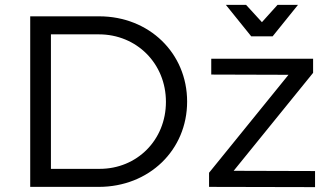

<svg xmlns="http://www.w3.org/2000/svg" viewBox="-20 -767 1355 788"><path d="M1099 -618 1203 -747H1119L1055 -676L990 -747H907L1011 -618ZM387 -700H104V0H385C592 0 748 -151 748 -350C748 -549 592 -700 387 -700ZM389 -74H189V-626H386C540 -626 661 -507 661 -349C661 -192 542 -74 389 -74ZM939 -66 1265 -468V-526H847V-461L1164 -460L838 -58V0L1273 1V-65Z"/></svg>

Font: Juman Normal
Style: Regular
Weight: 300
Designer: Bandar Raffah (Arabic) Julieta Ulanovsky (Latin)
Foundry: Caramella
Version: Version 5.022;PS 005.022;hotconv 1.0.88;makeotf.lib2.5.64775